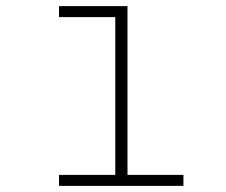

<svg xmlns="http://www.w3.org/2000/svg" viewBox="-20 -608 740 628"><path d="M173 -588H397V-36H580V0H173V-36H357V-552H173Z"/></svg>

Font: Martian Mono Thin
Style: Regular
Weight: 100
Monospace: yes
Designer: Roman Shamin
Foundry: Evil Martians
Version: Version 1.000; ttfautohint (v1.8.4.7-5d5b)